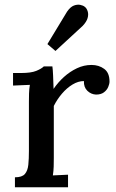

<svg xmlns="http://www.w3.org/2000/svg" viewBox="-20 -790 489 810"><path d="M43 -42Q73 -42 85 -56Q97 -70 99.5 -95Q102 -120 102 -153V-361Q102 -377 102.5 -395.5Q103 -414 106 -432Q89 -431 70 -430.5Q51 -430 35 -429V-482H69Q111 -482 133 -491Q155 -500 165 -510H201Q203 -496 204 -471Q205 -446 206 -415Q225 -443 250 -465.5Q275 -488 304.5 -502Q334 -516 366 -516Q397 -516 419.5 -499.5Q442 -483 442 -446Q442 -436 436.5 -423Q431 -410 418.5 -400.5Q406 -391 385 -391Q364 -392 348.5 -407Q333 -422 334 -448Q310 -448 286 -433.5Q262 -419 241.5 -395Q221 -371 207 -343V-124Q207 -106 206.5 -87.5Q206 -69 203 -50Q219 -51 236 -51.5Q253 -52 267 -53V0H43ZM214 -575 180 -604 263 -741Q277 -761 291.5 -766.5Q306 -772 318.5 -769.5Q331 -767 338 -761Q346 -755 350 -742Q354 -729 349.5 -713.5Q345 -698 329 -681Z"/></svg>

Font: Lora Medium
Style: Regular
Weight: 500
Designer: Olga Karpushina, Alexei Vanyashin (Cyrillic)
Foundry: Cyreal
Version: Version 3.004